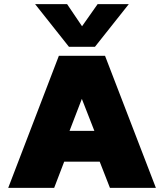

<svg xmlns="http://www.w3.org/2000/svg" viewBox="-20 -916 800 936"><path d="M316 -688 151 -896H307L380 -788L456 -896H608L443 -688ZM20 0 267 -644H492L740 0H516L466 -128H293L244 0ZM319 -278H440L379 -434Z"/></svg>

Font: Kanit ExtraBold
Style: Regular
Weight: 800
Designer: Katatrad Team
Foundry: CadsonDemak
Version: Version 2.000; ttfautohint (v1.8.3)